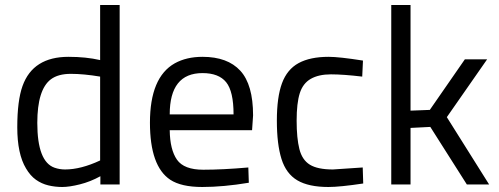

<svg xmlns="http://www.w3.org/2000/svg" viewBox="-20 -737 1992 767"><path d="M380 -497V-717H458V0H381V-33Q341 -11 299 -0.5Q257 10 228.5 10Q200 10 173 3.5Q146 -3 123.5 -19Q101 -35 84 -64Q49 -122 49 -228.5Q49 -335 70 -393.5Q91 -452 137 -481Q183 -510 253.5 -510Q324 -510 380 -497ZM380 -431Q314 -442 263 -442Q212 -442 183 -420Q129 -379 129 -246Q129 -91 198 -67Q218 -60 240 -60Q303 -60 380 -96Z M974 -7Q872 10 788 10Q704 10 660 -19Q579 -73 579 -247Q579 -428 678 -484Q725 -510 789 -510Q889 -510 940 -454.5Q991 -399 991 -276L987 -217H658Q659 -139 687 -99Q715 -59 792 -59Q869 -59 972 -68ZM658 -280H913Q913 -372 883.5 -408.5Q854 -445 789 -445Q658 -445 658 -280Z M1431 -4Q1338 10 1292 10Q1213 10 1168 -16.5Q1123 -43 1104.5 -102Q1086 -161 1086 -255Q1086 -349 1106.5 -404.5Q1127 -460 1173 -485Q1219 -510 1293 -510Q1335 -510 1430 -495L1427 -431Q1351 -440 1302 -440Q1253 -440 1221.5 -422Q1190 -404 1177.5 -364.5Q1165 -325 1165 -255Q1165 -185 1176 -141.5Q1187 -98 1218 -79Q1249 -60 1310 -60L1429 -68Z M1543 0V-717H1620V-295L1697 -298L1837 -500H1926L1765 -269L1934 0H1845L1699 -230L1620 -226V0Z"/></svg>

Font: Cairo-CLs
Style: CLs-Regular
Weight: 400
Version: Version 3.130;gftools[0.9.24]